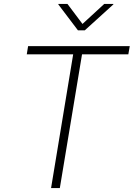

<svg xmlns="http://www.w3.org/2000/svg" viewBox="-20 -964 685 984"><path d="M117.2 -685.5 124 -727.5H645L637.7 -685.5H400.4L286.6 0H241.7L355 -685.5ZM325.7 -943.8 402.8 -841.3 514.2 -943.8H561V-941.4L414.6 -808.6H379.4L278.8 -941.4L279.3 -943.8Z"/></svg>

Font: Inter 20pt ExtraLight
Style: Italic
Weight: 250
Italic angle: -9.3988°
Version: Version 4.001;git-66647c0bb